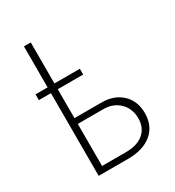

<svg xmlns="http://www.w3.org/2000/svg" viewBox="-178 -844 865 949"><g transform="rotate(-30 254.5 -369.5)"><path d="M105 0V-472H36V-505H105V-739H144V-505H289V-472H144V-307H299Q370 -307 414 -265.5Q458 -224 458 -155Q458 -82 408.5 -41Q359 0 272 0ZM144 -34H281Q345 -34 381 -64.5Q417 -95 417 -149Q417 -204 381.5 -239Q346 -274 290 -274H144Z"/></g></svg>

Font: Cantarell Light
Style: Regular
Weight: 300
Designer: Dave Crossland, Nikolaus Waxweiler, Florian Fecher, Jacques Le Bailly, Eben Sorkin, Alexei Vanyashin, Alexios Zavras, Em
Version: Version 0.303